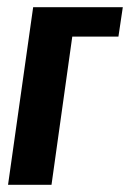

<svg xmlns="http://www.w3.org/2000/svg" viewBox="-20 -515 362 535"><path d="M2.4 0 72.4 -495H322.2L310 -413H181.4L123.5 0Z"/></svg>

Font: Alumni Sans SC Thin
Style: Italic
Weight: 100
Italic angle: -8°
Designer: Robert E. Leuschke
Foundry: Robert E. Leuschke
Version: Version 1.016